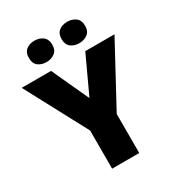

<svg xmlns="http://www.w3.org/2000/svg" viewBox="-215 -1059 1094 1190"><g transform="rotate(-30 332.0 -464.0)"><path d="M332 -449 455 -714H664L429 -279V0H235V-273L0 -714H210ZM131 -851Q131 -891 155 -909.5Q179 -928 214 -928Q248 -928 273 -909.5Q298 -891 298 -851Q298 -812 273 -793.5Q248 -775 214 -775Q179 -775 155 -793.5Q131 -812 131 -851ZM365 -851Q365 -891 389 -909.5Q413 -928 449 -928Q483 -928 508 -909.5Q533 -891 533 -851Q533 -812 508 -793.5Q483 -775 449 -775Q413 -775 389 -793.5Q365 -812 365 -851Z"/></g></svg>

Font: Noto Sans Thai Black
Style: Regular
Weight: 900
Version: Version 2.001